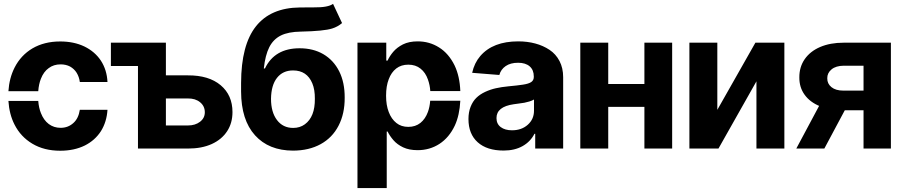

<svg xmlns="http://www.w3.org/2000/svg" viewBox="-20 -766 4658 990"><path d="M290.5 11.2Q207.5 11.2 147 -24.9Q86.4 -61 54.7 -124Q27.8 -176.8 23.4 -245.6H177.2Q180.2 -209.5 190.9 -183.1Q205.1 -146.5 231.4 -126.5Q257.8 -106.9 292.5 -106.9Q331.1 -106.9 358.4 -131.8Q384.8 -155.3 391.6 -199.7H534.2Q530.3 -137.7 500.5 -89.8Q469.7 -42 417 -15.6Q362.3 11.2 290.5 11.2ZM23.4 -295.9Q27.8 -363.3 55.2 -417.5Q87.4 -481 147.5 -516.6Q208.5 -552.2 290.5 -552.2Q360.8 -552.2 415 -526.4Q469.2 -500 500 -453.6Q531.2 -405.8 534.2 -343.3H391.6Q388.2 -369.6 375 -391.1Q362.8 -410.6 341.3 -422.9Q319.8 -434.1 292.5 -434.1Q256.8 -434.1 231.4 -415Q205.1 -396.5 190.9 -359.9Q180.2 -333.5 177.2 -295.9Z M551.8 -545.9H691.4V-425.8H551.8ZM786.1 -258.3V-377.4H949.2Q1056.6 -377.9 1117.7 -326.7Q1178.7 -275.4 1178.7 -188Q1178.7 -131.8 1151.4 -89.8Q1123.5 -46.9 1072 -23.4Q1020.5 0 949.2 0H691.4V-545.9H835.4V-119.1H949.2Q986.8 -119.1 1011.5 -138.2Q1036.1 -157.2 1036.1 -187Q1036.1 -218.8 1011.7 -238.8Q987.3 -258.8 949.2 -258.3Z M1697.3 -746.1 1743.7 -647Q1721.2 -627.9 1692.9 -619.1Q1650.4 -605.5 1530.8 -603Q1466.8 -602.1 1428.2 -583Q1389.2 -563.5 1368.4 -522.5Q1347.7 -481.4 1340.3 -413.1H1346.2Q1396 -517.1 1524.9 -517.1Q1594.7 -517.1 1647 -486.8Q1700.2 -455.6 1729 -398.2Q1757.8 -340.8 1757.3 -262.2Q1757.8 -179.7 1725.6 -117.7Q1693.4 -55.7 1633.3 -22.7Q1573.2 10.3 1491.2 10.7Q1365.7 10.3 1294.7 -68.6Q1223.6 -147.5 1223.1 -293.9V-338.4Q1223.6 -534.2 1299.6 -630.1Q1375.5 -726.1 1526.4 -727.5Q1553.2 -728 1599.1 -728Q1671.4 -727.1 1697.3 -746.1ZM1491.7 -106.4Q1526.4 -106.4 1551.8 -125Q1604.5 -163.6 1603.5 -256.8Q1604 -303.7 1590.3 -336.4Q1562.5 -402.8 1491.2 -402.8Q1438.5 -402.8 1408.4 -364.7Q1378.4 -326.7 1377.4 -256.8Q1377.4 -187.5 1408.2 -147Q1439 -106.4 1491.7 -106.4Z M1823.2 203.6V-545.9H1971.7V-453.6H1978.5Q1988.8 -476.6 2007.8 -499Q2026.9 -521.5 2057.6 -537.1Q2088.9 -552.7 2133.8 -552.7Q2194.3 -552.7 2243.7 -521.5Q2293.5 -490.7 2324.2 -428.2Q2350.6 -372.6 2353.5 -296.4H2198.7Q2196.8 -327.1 2186.5 -356Q2174.3 -391.6 2148.4 -412.1Q2123 -432.6 2085.4 -432.6Q2048.8 -432.6 2023.4 -413.1Q1997.6 -393.1 1984.4 -357.4Q1970.7 -322.3 1970.7 -272.5Q1970.7 -223.6 1984.4 -188.5Q1998 -152.3 2023.9 -131.8Q2048.8 -111.8 2085.4 -111.8Q2122.1 -111.8 2147.9 -132.3Q2173.3 -152.8 2186.5 -189Q2195.8 -214.4 2198.2 -246.6H2353.5Q2349.6 -171.4 2325.2 -118.7Q2295.9 -56.6 2245.6 -23.9Q2195.8 8.3 2133.3 8.3Q2089.4 8.3 2058.6 -6.3Q2027.8 -21 2008.8 -43Q1989.7 -64.9 1978.5 -87.9H1974.1V203.6Z M2576.7 10.3Q2490.7 10.3 2443.1 -32.5Q2395.5 -75.2 2395.5 -152.3Q2395.5 -187.5 2406.5 -215.3Q2417.5 -243.2 2435.8 -261.2Q2454.1 -279.3 2481.2 -292Q2508.3 -304.7 2536.9 -311Q2565.4 -317.4 2600.6 -320.8Q2648.4 -325.2 2676.8 -329.6Q2706.1 -334 2719.2 -343Q2732.4 -352.1 2732.4 -369.1V-371.6Q2732.4 -405.3 2711.2 -423.8Q2689.9 -442.4 2651.4 -442.4Q2612.3 -442.4 2587.4 -425.3Q2562.5 -408.2 2554.7 -379.4L2414.6 -390.6Q2425.8 -441.4 2456.5 -477.1Q2521.5 -552.7 2652.3 -552.7Q2699.2 -552.7 2740 -541.7Q2780.8 -530.8 2813.5 -509Q2846.2 -487.3 2865 -451.2Q2883.8 -415 2883.8 -368.2V0H2739.7V-76.2H2735.8Q2715.3 -35.6 2674.6 -12.7Q2633.8 10.3 2576.7 10.3ZM2620.1 -94.2Q2669.4 -94.2 2701.4 -122.8Q2733.4 -151.4 2733.4 -194.8V-252.9Q2724.1 -247.1 2709.5 -242.7Q2694.8 -238.3 2683.8 -236.3Q2672.9 -234.4 2653.6 -231.9Q2634.3 -229.5 2628.9 -228.5Q2540 -215.8 2540 -157.2Q2540 -127 2562 -110.6Q2584 -94.2 2620.1 -94.2Z M2972.2 -545.9H3116.2V-333H3302.7V-545.9H3445.8V0H3302.7V-214.8H3116.2V0H2972.2Z M3678.7 -545.9V-199.7L3875 -545.9H4024.4V0H3880.4V-346.7L3684.6 0H3534.7V-545.9Z M4573.7 0H4432.6V-427.2H4330.6Q4290 -426.8 4267.6 -408.2Q4245.1 -389.6 4245.6 -362.3Q4245.1 -334.5 4267.1 -316.7Q4289.1 -298.8 4328.6 -298.8H4482.9V-197.3H4328.6Q4257.3 -197.3 4207.5 -218.3Q4156.2 -239.3 4128.7 -277.6Q4101.1 -315.9 4101.6 -366.7Q4101.1 -419.9 4128.9 -460.4Q4157.2 -501.5 4209 -523.7Q4260.7 -545.9 4330.6 -545.9H4573.7ZM4230.5 0H4085.9L4237.8 -284.2H4382.3Z"/></svg>

Font: Inter Tight Stencil
Style: Bold
Weight: 700
Designer: Rasmus Andersson
Foundry: rsms
Version: Version 3.004;Glyphs 3.1.2 (3151)